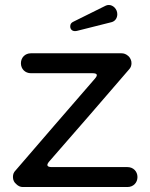

<svg xmlns="http://www.w3.org/2000/svg" viewBox="-20 -750 604 771"><path d="M64 -496C64 -473 81 -456 104 -456H351C371 -456 374 -449 361 -434C257 -315 145 -184 42 -65C35 -58 32 -50 32 -39C32 -27 37 -17 46 -10C53 -3 62 1 71 1H492C515 1 532 -16 532 -39C532 -62 515 -79 492 -79H189C168 -79 165 -87 178 -102C281 -219 397 -354 498 -471C505 -478 508 -487 508 -496C508 -502 507 -507 505 -511C502 -518 498 -523 494 -526C486 -533 477 -536 468 -536H104C81 -536 64 -519 64 -496ZM275 -663C266 -659 262 -653 262 -644C262 -631 272 -622 289 -626L428 -661C443 -665 451 -678 451 -693C451 -714 434 -730 417 -730C412 -730 408 -729 404 -727Z"/></svg>

Font: Fabada
Style: Regular
Weight: 400
Designer: deFharo
Foundry: deFharo.com
Version: Version 4.000 2011 initial release